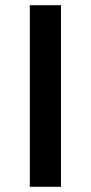

<svg xmlns="http://www.w3.org/2000/svg" viewBox="-20 -720 350 740"><path d="M95 -700H215V0H95Z"/></svg>

Font: Golos UI Medium
Style: Regular
Weight: 500
Designer: A.Korolkova, Vitaly Kuzmin
Foundry: ParaType Ltd
Version: Version 2.000